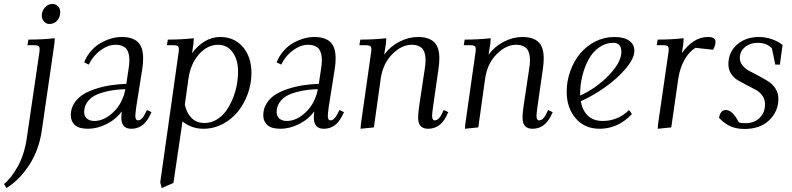

<svg xmlns="http://www.w3.org/2000/svg" viewBox="-79 -637 3962 960"><path d="M-59.1 283.2Q-21 252 11.2 192.9Q43.5 133.8 55.2 51.8L116.2 -363.8Q119.1 -380.9 119.1 -391.1Q119.1 -402.8 112.8 -407Q106.4 -411.1 88.9 -411.1H58.1L63 -439Q131.8 -439 194.8 -445.8L192.9 -418L129.9 16.1Q115.7 113.8 66.7 188.7Q17.6 263.7 -46.9 303.2ZM129.9 -558.1Q129.9 -581.5 145.3 -599.4Q160.6 -617.2 183.1 -617.2Q199.2 -617.2 210.7 -606.2Q222.2 -595.2 222.2 -576.2Q222.2 -551.3 207 -534.2Q191.9 -517.1 168 -517.1Q151.9 -517.1 140.9 -529.8Q129.9 -542.5 129.9 -558.1Z M274.9 -61Q274.9 -94.7 292.7 -121.8Q310.5 -148.9 338.4 -165.8Q366.2 -182.6 404.1 -194.3Q441.9 -206.1 478.3 -211.2Q514.6 -216.3 552.7 -217.8L563.5 -290Q567.9 -315.4 567.9 -334Q567.9 -358.9 562 -375.5Q556.2 -392.1 545.2 -399.9Q534.2 -407.7 523.4 -410.4Q512.7 -413.1 498.5 -413.1Q461.9 -413.1 424.6 -386.2Q387.2 -359.4 364.7 -314L341.8 -325.2Q354.5 -357.9 377.4 -383.5Q400.4 -409.2 427 -423.6Q453.6 -438 479.7 -445.1Q505.9 -452.1 529.8 -452.1Q582.5 -452.1 609.6 -427.5Q636.7 -402.8 636.7 -345.2Q636.7 -320.3 632.8 -294.9L602.5 -104Q597.7 -68.8 597.7 -58.1Q597.7 -35.2 610.8 -35.2Q629.4 -35.2 644.5 -64.9L655.8 -86.9L678.7 -76.2L667.5 -54.2Q636.2 6.8 577.6 6.8Q527.8 6.8 527.8 -47.9Q527.8 -60.5 529.8 -80.1Q500 -39.6 453.1 -16.4Q406.2 6.8 360.8 6.8Q315.4 6.8 295.2 -12Q274.9 -30.8 274.9 -61ZM341.8 -76.2Q341.8 -55.7 355.7 -43.9Q369.6 -32.2 392.6 -32.2Q441.9 -32.2 488 -76.4Q534.2 -120.6 547.9 -190.9Q522.5 -190.4 499.8 -188Q477.1 -185.5 446.5 -178Q416 -170.4 394.3 -158.9Q372.6 -147.5 357.2 -126Q341.8 -104.5 341.8 -76.2Z M722.2 274.9 812.5 -363.8Q815.4 -380.9 815.4 -391.1Q815.4 -402.8 809.1 -407Q802.7 -411.1 785.2 -411.1H755.4L760.3 -439Q827.1 -439 890.1 -445.8L888.2 -418L881.3 -371.1Q908.2 -408.2 944.6 -430.2Q981 -452.1 1021.5 -452.1Q1092.3 -452.1 1135.3 -402.3Q1178.2 -352.5 1178.2 -272Q1178.2 -219.2 1160.2 -168.7Q1142.1 -118.2 1110.8 -79.3Q1079.6 -40.5 1034.4 -16.8Q989.3 6.8 938.5 6.8Q878.4 6.8 833.5 -29.8L788.1 277.8L729.5 303.2ZM845.2 -113.8Q854 -71.8 878.9 -46.9Q903.8 -22 943.4 -22Q975.1 -22 1003.2 -38.3Q1031.2 -54.7 1050.5 -81.3Q1069.8 -107.9 1084 -141.8Q1098.1 -175.8 1104.7 -211.2Q1111.3 -246.6 1111.3 -279.8Q1111.3 -337.9 1084.2 -375.5Q1057.1 -413.1 1011.2 -413.1Q959 -413.1 916.7 -366.5Q874.5 -319.8 863.3 -244.1Z M1237.3 -61Q1237.3 -94.7 1255.1 -121.8Q1272.9 -148.9 1300.8 -165.8Q1328.6 -182.6 1366.5 -194.3Q1404.3 -206.1 1440.7 -211.2Q1477.1 -216.3 1515.1 -217.8L1525.9 -290Q1530.3 -315.4 1530.3 -334Q1530.3 -358.9 1524.4 -375.5Q1518.6 -392.1 1507.6 -399.9Q1496.6 -407.7 1485.8 -410.4Q1475.1 -413.1 1460.9 -413.1Q1424.3 -413.1 1387 -386.2Q1349.6 -359.4 1327.1 -314L1304.2 -325.2Q1316.9 -357.9 1339.8 -383.5Q1362.8 -409.2 1389.4 -423.6Q1416 -438 1442.1 -445.1Q1468.3 -452.1 1492.2 -452.1Q1544.9 -452.1 1572 -427.5Q1599.1 -402.8 1599.1 -345.2Q1599.1 -320.3 1595.2 -294.9L1564.9 -104Q1560.1 -68.8 1560.1 -58.1Q1560.1 -35.2 1573.2 -35.2Q1591.8 -35.2 1606.9 -64.9L1618.2 -86.9L1641.1 -76.2L1629.9 -54.2Q1598.6 6.8 1540 6.8Q1490.2 6.8 1490.2 -47.9Q1490.2 -60.5 1492.2 -80.1Q1462.4 -39.6 1415.5 -16.4Q1368.7 6.8 1323.2 6.8Q1277.8 6.8 1257.6 -12Q1237.3 -30.8 1237.3 -61ZM1304.2 -76.2Q1304.2 -55.7 1318.1 -43.9Q1332 -32.2 1355 -32.2Q1404.3 -32.2 1450.4 -76.4Q1496.6 -120.6 1510.3 -190.9Q1484.9 -190.4 1462.2 -188Q1439.5 -185.5 1408.9 -178Q1378.4 -170.4 1356.7 -158.9Q1335 -147.5 1319.6 -126Q1304.2 -104.5 1304.2 -76.2Z M1717.8 -411.1 1722.7 -439Q1789.6 -439 1852.5 -445.8L1850.6 -418L1841.8 -363.8Q1872.1 -404.8 1918.2 -428.5Q1964.4 -452.1 2010.7 -452.1Q2063.5 -452.1 2090.6 -427.5Q2117.7 -402.8 2117.7 -345.2Q2117.7 -320.3 2113.8 -294.9L2086.4 -104Q2081.5 -68.8 2081.5 -58.1Q2081.5 -35.2 2094.7 -35.2Q2113.8 -35.2 2128.9 -64.9L2139.6 -86.9L2162.6 -76.2L2151.9 -54.2Q2120.6 6.8 2061.5 6.8Q2011.7 6.8 2011.7 -47.9Q2011.7 -71.8 2016.6 -105L2044.4 -290Q2048.8 -315.4 2048.8 -334Q2048.8 -358.9 2043 -375.5Q2037.1 -392.1 2026.1 -399.9Q2015.1 -407.7 2004.4 -410.4Q1993.7 -413.1 1979.5 -413.1Q1928.7 -413.1 1882.1 -366Q1835.4 -318.8 1824.7 -244.1L1790.5 0L1723.6 6.8L1725.6 -17.1L1774.9 -363.8Q1777.8 -380.9 1777.8 -391.1Q1777.8 -402.8 1771.5 -407Q1765.1 -411.1 1747.6 -411.1Z M2239.7 -411.1 2244.6 -439Q2311.5 -439 2374.5 -445.8L2372.6 -418L2363.8 -363.8Q2394 -404.8 2440.2 -428.5Q2486.3 -452.1 2532.7 -452.1Q2585.4 -452.1 2612.5 -427.5Q2639.6 -402.8 2639.6 -345.2Q2639.6 -320.3 2635.7 -294.9L2608.4 -104Q2603.5 -68.8 2603.5 -58.1Q2603.5 -35.2 2616.7 -35.2Q2635.7 -35.2 2650.9 -64.9L2661.6 -86.9L2684.6 -76.2L2673.8 -54.2Q2642.6 6.8 2583.5 6.8Q2533.7 6.8 2533.7 -47.9Q2533.7 -71.8 2538.6 -105L2566.4 -290Q2570.8 -315.4 2570.8 -334Q2570.8 -358.9 2564.9 -375.5Q2559.1 -392.1 2548.1 -399.9Q2537.1 -407.7 2526.4 -410.4Q2515.6 -413.1 2501.5 -413.1Q2450.7 -413.1 2404.1 -366Q2357.4 -318.8 2346.7 -244.1L2312.5 0L2245.6 6.8L2247.6 -17.1L2296.9 -363.8Q2299.8 -380.9 2299.8 -391.1Q2299.8 -402.8 2293.5 -407Q2287.1 -411.1 2269.5 -411.1Z M2754.4 -178.2Q2754.4 -231 2772.2 -280.8Q2790 -330.6 2821 -368.4Q2852.1 -406.2 2897 -429.2Q2941.9 -452.1 2992.7 -452.1Q3042 -452.1 3067.4 -433.3Q3092.8 -414.6 3092.8 -382.8Q3092.8 -344.2 3048.8 -293Q3004.9 -241.7 2943.8 -199Q2882.8 -156.2 2824.7 -130.9Q2832.5 -85.9 2859.9 -59.1Q2887.2 -32.2 2934.6 -32.2Q3010.3 -32.2 3066.4 -86.9L3080.6 -66.9Q3011.7 6.8 2919.4 6.8Q2843.8 6.8 2799.1 -45.7Q2754.4 -98.1 2754.4 -178.2ZM2821.8 -159.2Q2903.3 -196.3 2965.6 -261.2Q3027.8 -326.2 3027.8 -377Q3027.8 -422.9 2987.8 -422.9Q2948.7 -422.9 2916.3 -399.7Q2883.8 -376.5 2863.8 -339.4Q2843.8 -302.2 2832.8 -258.3Q2821.8 -214.4 2821.8 -169.9Z M3204.6 -411.1 3209.5 -439Q3276.4 -439 3339.4 -445.8L3337.4 -418L3330.6 -371.1Q3356 -408.7 3389.4 -430.4Q3422.9 -452.1 3460.4 -452.1Q3498.5 -452.1 3498.5 -428.2Q3498.5 -410.2 3486.3 -388.2L3398.4 -397.9Q3366.7 -378.9 3343.8 -338.6Q3320.8 -298.3 3312.5 -244.1L3277.3 0L3209.5 6.8L3211.4 -17.1L3261.7 -363.8Q3264.6 -380.9 3264.6 -391.1Q3264.6 -402.8 3258.3 -407Q3252 -411.1 3234.4 -411.1Z M3516.1 -47.9Q3522.9 -86.9 3550.3 -86.9Q3584 -86.9 3615.2 -24.9Q3628.4 -21 3647 -21Q3692.4 -21 3719.2 -47.4Q3746.1 -73.7 3746.1 -116.2Q3746.1 -140.6 3732.4 -159.4Q3718.8 -178.2 3698.5 -188.7Q3678.2 -199.2 3654.5 -211.4Q3630.9 -223.6 3610.6 -235.4Q3590.3 -247.1 3576.7 -267.8Q3563 -288.6 3563 -315.9Q3563 -376 3606.2 -414.1Q3649.4 -452.1 3716.3 -452.1Q3748 -452.1 3780 -441.2Q3812 -430.2 3834 -412.1L3820.3 -314H3797.4L3780.3 -396Q3753.4 -422.9 3710.9 -422.9Q3671.4 -422.9 3645.8 -401.4Q3620.1 -379.9 3620.1 -347.2Q3620.1 -326.2 3634.5 -308.8Q3648.9 -291.5 3670.2 -280.8Q3691.4 -270 3716.6 -256.6Q3741.7 -243.2 3762.9 -229.7Q3784.2 -216.3 3798.6 -193.8Q3813 -171.4 3813 -143.1Q3813 -81.1 3767.8 -36.6Q3722.7 7.8 3643.1 7.8Q3604.5 7.8 3574.7 -4.9Q3544.9 -17.6 3516.1 -47.9Z"/></svg>

Font: Dihjauti
Style: Italic
Weight: 400
Italic angle: -9°
Designer: T. Christopher White
Version: Version 3.0.0